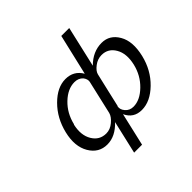

<svg xmlns="http://www.w3.org/2000/svg" viewBox="-215 -880 1232 1232"><g transform="rotate(-45 401.0 -264.0)"><path d="M99 -236Q124 -340 194 -410Q264 -480 339 -480Q414 -480 451 -416L516 -694H588L524 -416Q588 -480 667 -480Q740 -480 779 -412Q818 -345 792 -236Q767 -132 695 -62Q623 8 546 8Q472 8 441 -59L389 166H317L369 -59Q306 8 233 8Q156 8 115 -61.5Q74 -131 99 -236ZM173 -236 171 -234Q153 -154 185 -100.5Q217 -47 278 -47Q314 -47 345.5 -73.5Q377 -100 384 -127L437 -357Q441 -378 424 -401Q402 -425 366 -425Q305 -425 248.5 -371Q192 -317 173 -236ZM454 -121 452 -119Q447 -93 468 -69Q489 -45 523 -45Q582 -45 639 -100Q696 -155 715 -235Q734 -318 703 -371Q672 -425 612 -425Q576 -425 545 -401.5Q514 -378 508 -354Q499 -316 481 -238Q463 -160 454 -121Z"/></g></svg>

Font: Coval
Style: ExtraLight Italic
Weight: 200
Foundry: Context Ltd
Version: Version 001.000